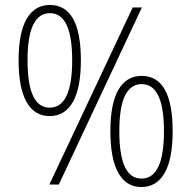

<svg xmlns="http://www.w3.org/2000/svg" viewBox="-20 -744 772 774"><path d="M55 -501Q55 -612 87.5 -668Q120 -724 181 -724Q306 -724 306 -501Q306 -389 273.5 -332.5Q241 -276 180 -276Q119 -276 87 -333Q55 -390 55 -501ZM552 -714 217 0H179L515 -714ZM91 -501Q91 -310 180 -310Q271 -310 271 -501Q271 -691 181 -691Q137 -691 114 -644.5Q91 -598 91 -501ZM425 -215Q425 -327 457.5 -382.5Q490 -438 551 -438Q676 -438 676 -215Q676 -103 643.5 -46.5Q611 10 550 10Q489 10 457 -47Q425 -104 425 -215ZM461 -215Q461 -24 550 -24Q641 -24 641 -215Q641 -405 551 -405Q507 -405 484 -358.5Q461 -312 461 -215Z"/></svg>

Font: Noto Sans Sinhala UI SemiCondensed ExtraLight
Style: Regular
Weight: 200
Width: 4
Designer: Jelle Bosma - Monotype Design Team
Foundry: Monotype Imaging Inc.
Version: Version 2.006; ttfautohint (v1.8.4.7-5d5b)